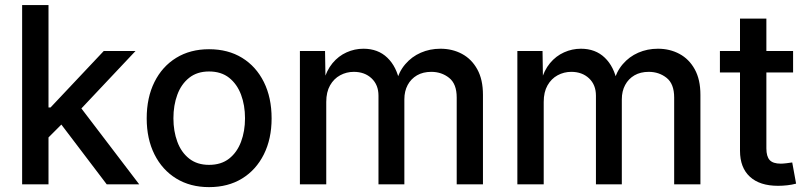

<svg xmlns="http://www.w3.org/2000/svg" viewBox="-20 -748 3270 779"><path d="M168.5 -182.1V-312H185.1L400.9 -541H529.8L283.2 -279.3H265.6ZM69.8 0V-727.5H176.8V0ZM413.1 0 219.2 -255.4 293 -330.6 544.9 0Z M828.1 11.2Q752 11.2 695.1 -23.7Q638.2 -58.6 606.7 -121.6Q575.2 -184.6 575.2 -267.6Q575.2 -352.1 606.7 -415.3Q638.2 -478.5 695.1 -513.4Q752 -548.3 828.1 -548.3Q905.3 -548.3 962.2 -513.4Q1019 -478.5 1050.5 -415.3Q1082 -352.1 1082 -267.6Q1082 -184.6 1050.5 -121.6Q1019 -58.6 962.2 -23.7Q905.3 11.2 828.1 11.2ZM828.1 -79.1Q877.4 -79.1 909.7 -104.5Q941.9 -129.9 958 -172.9Q974.1 -215.8 974.1 -268.1Q974.1 -320.8 958 -363.8Q941.9 -406.7 909.7 -432.4Q877.4 -458 828.1 -458Q779.8 -458 747.6 -432.4Q715.3 -406.7 699.5 -363.8Q683.6 -320.8 683.6 -268.1Q683.6 -215.8 699.5 -172.9Q715.3 -129.9 747.6 -104.5Q779.8 -79.1 828.1 -79.1Z M1196.8 0V-541H1298.8L1300.8 -417H1292.5Q1304.7 -462.4 1329.1 -491.7Q1353.5 -521 1386.2 -535.6Q1418.9 -550.3 1454.6 -550.3Q1513.7 -550.3 1551.5 -513.9Q1589.4 -477.5 1601.6 -414.1H1587.4Q1598.1 -457 1624.3 -487.5Q1650.4 -518.1 1687.3 -534.2Q1724.1 -550.3 1767.1 -550.3Q1815.4 -550.3 1854.5 -529.3Q1893.6 -508.3 1916.5 -466.8Q1939.5 -425.3 1939.5 -363.3V0H1833V-352.5Q1833 -407.7 1802.2 -432.1Q1771.5 -456.5 1730 -456.5Q1696.3 -456.5 1671.9 -442.4Q1647.5 -428.2 1634 -403.1Q1620.6 -377.9 1620.6 -345.2V0H1515.6V-359.9Q1515.6 -403.8 1487.5 -430.2Q1459.5 -456.5 1415.5 -456.5Q1385.7 -456.5 1360.1 -442.6Q1334.5 -428.7 1319.1 -401.6Q1303.7 -374.5 1303.7 -334.5V0Z M2079.1 0V-541H2181.2L2183.1 -417H2174.8Q2187 -462.4 2211.4 -491.7Q2235.8 -521 2268.6 -535.6Q2301.3 -550.3 2336.9 -550.3Q2396 -550.3 2433.8 -513.9Q2471.7 -477.5 2483.9 -414.1H2469.7Q2480.5 -457 2506.6 -487.5Q2532.7 -518.1 2569.6 -534.2Q2606.4 -550.3 2649.4 -550.3Q2697.8 -550.3 2736.8 -529.3Q2775.9 -508.3 2798.8 -466.8Q2821.8 -425.3 2821.8 -363.3V0H2715.3V-352.5Q2715.3 -407.7 2684.6 -432.1Q2653.8 -456.5 2612.3 -456.5Q2578.6 -456.5 2554.2 -442.4Q2529.8 -428.2 2516.4 -403.1Q2502.9 -377.9 2502.9 -345.2V0H2397.9V-359.9Q2397.9 -403.8 2369.9 -430.2Q2341.8 -456.5 2297.9 -456.5Q2268.1 -456.5 2242.4 -442.6Q2216.8 -428.7 2201.4 -401.6Q2186 -374.5 2186 -334.5V0Z M3197.8 -541V-454.1H2900.9V-541ZM2982.4 -672.4H3089.4V-146Q3089.4 -113.3 3102.8 -98.6Q3116.2 -84 3147.9 -84Q3156.7 -84 3170.7 -85.7Q3184.6 -87.4 3194.3 -88.9L3210 -2.9Q3193.8 1.5 3174.6 3.7Q3155.3 5.9 3136.7 5.9Q3062.5 5.9 3022.5 -31Q2982.4 -67.9 2982.4 -136.2Z"/></svg>

Font: Inter 17pt Medium
Style: Regular
Weight: 500
Version: Version 4.001;git-66647c0bb